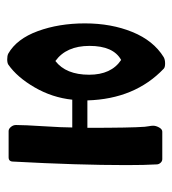

<svg xmlns="http://www.w3.org/2000/svg" viewBox="8 -490 489 546"><g transform="rotate(-90 253.0 -216.5)"><path d="M169 -26Q169 -18 164 -9Q159 0 152 0H74Q68 0 63.5 -5Q59 -10 59 -16Q57 -50 57 -102Q57 -240 67 -424Q67 -437 79 -437H154Q160 -437 165.5 -430.5Q171 -424 171 -416Q171 -392 167.5 -337.5Q164 -283 164 -256H243Q249 -313 278 -363Q307 -413 343 -438Q348 -441 358 -441Q368 -441 374 -438Q416 -414 438 -354Q460 -294 460 -220Q460 -145 435.5 -85Q411 -25 364 4Q357 8 346 8Q335 8 331 4Q245 -78 241 -213H163Q163 -88 166 -50Q166 -47 167.5 -39Q169 -31 169 -26ZM353 -304Q314 -274 314 -208Q314 -145 356 -117Q396 -139 396 -207Q396 -273 353 -304Z"/></g></svg>

Font: Triodion Unicode
Style: Normal
Weight: 400
Version: Version 1.1